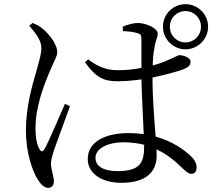

<svg xmlns="http://www.w3.org/2000/svg" viewBox="-20 -848 1040 919"><path d="M760 -720C760 -661 808 -612 868 -612C927 -612 976 -661 976 -720C976 -780 927 -828 868 -828C808 -828 760 -780 760 -720ZM793 -720C793 -762 826 -795 868 -795C909 -795 942 -762 942 -720C942 -678 909 -645 868 -645C826 -645 793 -678 793 -720ZM120 -725C155 -684 179 -652 178 -616C177 -583 165 -548 152 -500C135 -440 104 -340 104 -221C104 -120 135 -27 162 13C176 35 192 51 210 51C228 51 238 39 238 20C238 -4 224 -35 224 -66C224 -82 230 -103 240 -134C253 -171 296 -287 315 -340L291 -351C268 -301 213 -167 192 -133C183 -120 175 -122 169 -134C158 -154 150 -182 150 -234C150 -339 191 -442 215 -499C239 -558 254 -577 254 -598C254 -641 207 -692 187 -708C169 -724 159 -728 136 -738ZM670 -155V-150C670 -69 651 -29 542 -29C482 -29 437 -48 437 -93C437 -141 505 -167 567 -167C605 -167 639 -163 670 -155ZM569 -699C596 -698 620 -695 639 -689C653 -685 657 -680 657 -657V-523C622 -516 583 -512 542 -512C485 -512 442 -533 402 -564L387 -550C441 -473 482 -459 544 -459C581 -459 619 -463 657 -468C659 -382 665 -277 668 -206C646 -209 622 -211 596 -211C488 -211 400 -172 400 -87C400 -15 471 27 560 27C683 27 730 -28 730 -104L729 -133C776 -112 814 -81 850 -46C869 -28 881 -16 896 -16C913 -16 921 -28 921 -48C921 -67 910 -86 890 -104C859 -132 806 -172 725 -194C719 -271 710 -373 710 -477C768 -489 818 -503 846 -512C879 -524 892 -533 892 -552C892 -572 860 -583 840 -584C831 -584 818 -574 776 -557C761 -550 739 -542 711 -535C712 -567 714 -595 719 -618C726 -662 735 -668 735 -688C735 -711 682 -738 639 -738C618 -738 587 -729 567 -720Z"/></svg>

Font: Harano Aji Mincho K1
Style: Regular
Weight: 400
Foundry: Masamichi Hosoda
Version: HaranoAjiMinchoK1-Regular version 20230610;ttx 4.39.4